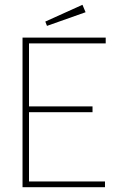

<svg xmlns="http://www.w3.org/2000/svg" viewBox="-20 -781 540 801"><path d="M74 0V-624H421V-600H101V-337H366V-313H101V-24H418V0ZM176 -673 169 -691 324 -761 337 -730Z"/></svg>

Font: Inconsolata ExtraLight
Style: Regular
Weight: 200
Monospace: yes
Designer: Raph Levien, Cyreal, Brenton Simpson
Foundry: Raph Levien, Cyreal, Google
Version: Version 3.001; ttfautohint (v1.8.2.53-6de2)